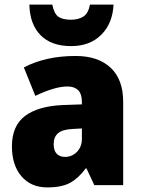

<svg xmlns="http://www.w3.org/2000/svg" viewBox="-20 -807 616 837"><path d="M310 -563Q407 -563 462 -512Q517 -461 517 -363V0H391L357 -73H354Q322 -30 285.5 -10Q249 10 186 10Q115 10 73.5 -38.5Q32 -87 32 -169Q32 -258 88.5 -301Q145 -344 252 -349L337 -352V-362Q337 -398 320.5 -414Q304 -430 275 -430Q245 -430 209 -419Q173 -408 134 -389L84 -513Q129 -537 185.5 -550Q242 -563 310 -563ZM299 -245Q253 -243 233.5 -226.5Q214 -210 214 -179Q214 -150 227.5 -136.5Q241 -123 263 -123Q294 -123 315.5 -145Q337 -167 337 -202V-247ZM475 -787Q471 -705 421.5 -655.5Q372 -606 290 -606Q204 -606 157 -653.5Q110 -701 108 -787H208Q216 -747 234.5 -734Q253 -721 290 -721Q321 -721 343 -734.5Q365 -748 372 -787Z"/></svg>

Font: Noto Sans Tamil SemiCondensed Black
Style: Regular
Weight: 900
Width: 4
Designer: Jelle Bosma - Monotype Design Team
Foundry: Monotype Imaging Inc.
Version: Version 2.004; ttfautohint (v1.8.4.7-5d5b)